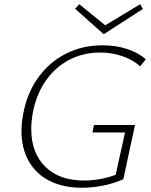

<svg xmlns="http://www.w3.org/2000/svg" viewBox="-20 -877 712 903"><path d="M133 -340Q127 -303 127 -270Q127 -158 193 -93Q259 -28 375 -28Q452 -28 524 -55L568 -254H415L422 -289H615L560 -34Q515 -14 464.5 -4Q414 6 365 6Q277 6 213 -26.5Q149 -59 115 -119.5Q81 -180 81 -261Q81 -296 89 -341Q107 -439 159.5 -512Q212 -585 290 -624.5Q368 -664 462 -664Q525 -664 578 -646.5Q631 -629 666 -598L639 -565Q605 -596 555 -613Q505 -630 451 -630Q372 -630 305.5 -595.5Q239 -561 194 -495.5Q149 -430 133 -340ZM652 -835 468 -716 333 -836 353 -857 475 -758 639 -857Z"/></svg>

Font: Ysabeau Light
Style: Italic
Weight: 300
Italic angle: -12°
Designer: Christian Thalmann (Catharsis Fonts)
Version: Version 0.003